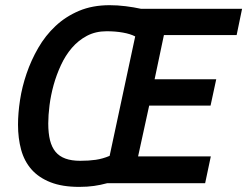

<svg xmlns="http://www.w3.org/2000/svg" viewBox="-20 -710 958 744"><path d="M404.8 -689.9Q435.1 -689.9 466.6 -686Q498 -682.1 526.9 -675.8H918L897 -574.2H615.2L579.1 -402.8H817.9L795.9 -300.8H558.1L515.1 -104H796.9L774.9 0H395Q381.8 3.4 369.4 6.1Q356.9 8.8 344.2 10.5Q331.5 12.2 317.6 13.2Q303.7 14.2 287.1 14.2Q221.2 14.2 175.8 -3.7Q130.4 -21.5 102.3 -53.2Q74.2 -85 62 -129.4Q49.8 -173.8 49.8 -227.1Q49.8 -271 57.6 -322.3Q65.4 -373.5 83 -425Q100.6 -476.6 128.2 -524.4Q155.8 -572.3 195.1 -609.1Q234.4 -646 286.4 -668Q338.4 -689.9 404.8 -689.9ZM291 -86.9Q324.7 -86.9 351.3 -90.8Q377.9 -94.7 404.8 -106L503.9 -568.8Q485.4 -578.6 456.5 -583.7Q427.7 -588.9 393.1 -588.9Q350.6 -588.9 317.1 -571.3Q283.7 -553.7 258.5 -524.4Q233.4 -495.1 216.1 -457.5Q198.7 -419.9 187.7 -380.4Q176.8 -340.8 171.9 -302Q167 -263.2 167 -231.9Q167 -193.8 173.8 -166.5Q180.7 -139.2 195.3 -121.6Q210 -104 233.6 -95.5Q257.3 -86.9 291 -86.9Z"/></svg>

Font: Clear Sans Medium
Style: Italic
Weight: 500
Italic angle: -12°
Foundry: Intel Corporation
Version: Version 1.00